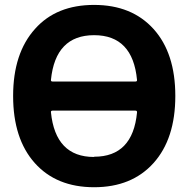

<svg xmlns="http://www.w3.org/2000/svg" viewBox="-20 -784 773 793"><path d="M190.4 -454.1Q189.5 -447.3 197.3 -447.3H539.1Q546.9 -447.3 545.9 -454.1Q528.3 -638.7 368.7 -638.7Q209 -638.7 190.4 -454.1ZM197.3 -327.1Q189.5 -327.1 190.4 -320.3Q209 -135.7 368.2 -135.7Q368.2 -135.7 369.1 -136.7Q528.3 -136.7 545.9 -319.3Q546.9 -327.1 539.1 -327.1ZM125 -665Q212.9 -763.7 368.7 -763.7Q524.4 -763.7 614.3 -664.1Q704.1 -564.5 704.1 -387.7Q704.1 -210.9 614.3 -110.8Q524.4 -10.7 368.7 -10.7Q212.9 -10.7 123.5 -110.8Q34.2 -210.9 34.2 -387.7Q34.2 -564.5 125 -665Z"/></svg>

Font: Gen Jyuu Gothic P Bold
Style: Bold
Weight: 700
Designer: [Source Han Sans]
Ryoko NISHIZUKA  (kana & ideographs); Paul D. Hunt (Latin, Greek & Cyrillic); Wenlong ZHANG  (bopomofo
Version: Version 1.002.20150607